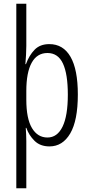

<svg xmlns="http://www.w3.org/2000/svg" viewBox="-20 -846 483 1036"><path d="M400 -336Q400 -196 359 -126Q318 -56 247 -56Q197 -56 166.5 -86Q136 -116 122 -156H119Q120 -141 121 -122.5Q122 -104 122 -85V170H68V-826H122V-598Q122 -576 120.5 -550.5Q119 -525 117 -500H120Q137 -547 166.5 -577.5Q196 -608 246 -608Q321 -608 360.5 -539.5Q400 -471 400 -336ZM346 -335Q346 -447 319.5 -503.5Q293 -560 236 -560Q180 -560 151 -507.5Q122 -455 122 -355V-308Q122 -206 152.5 -155Q183 -104 236 -104Q289 -104 317.5 -162.5Q346 -221 346 -335Z"/></svg>

Font: Noto Sans Malayalam UI ExtraCondensed Light
Style: Regular
Weight: 300
Width: 2
Designer: Jelle Bosma - Monotype Design Team
Foundry: Monotype Imaging Inc.
Version: Version 2.104; ttfautohint (v1.8.4.7-5d5b)